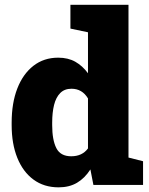

<svg xmlns="http://www.w3.org/2000/svg" viewBox="-20 -782 630 812"><path d="M228 10.3Q166 10.3 121.6 -22.5Q77.1 -55.2 53.2 -114.5Q29.3 -173.8 29.3 -252.9V-263.2Q29.3 -346.2 53.2 -407.7Q77.1 -469.2 121.3 -503.7Q165.5 -538.1 226.1 -538.1Q268.1 -538.1 298.6 -520.8Q329.1 -503.4 352.1 -472.2V-645.5L277.8 -661.1V-761.7H523.4V-115.7L585 -100.1V0H375L362.3 -65.4Q338.4 -28.3 305.7 -9Q272.9 10.3 228 10.3ZM281.2 -121.1Q327.6 -121.1 352.1 -154.3V-365.7Q327.6 -406.7 282.2 -406.7Q252.9 -406.7 234.9 -388.7Q216.8 -370.6 208.7 -338.4Q200.7 -306.2 200.7 -263.2V-252.9Q200.7 -189.9 218.3 -155.5Q235.8 -121.1 281.2 -121.1Z"/></svg>

Font: Battambang Black
Style: Regular
Weight: 900
Designer: Danh Hong
Version: Version 8.002; ttfautohint (v1.8.3)